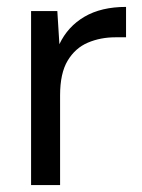

<svg xmlns="http://www.w3.org/2000/svg" viewBox="-20 -536 410 556"><path d="M70 0V-504H146L152 -408Q176 -459 224.5 -487.5Q273 -516 345 -516V-428H314Q271 -428 234.5 -412.5Q198 -397 176 -360.5Q154 -324 154 -260V0Z"/></svg>

Font: DM Sans
Style: Regular
Weight: 400
Designer: Colophon Foundry, Jonny Pinhorn
Foundry: Colophon Foundry
Version: Version 4.004; ttfautohint (v1.8.4.7-5d5b)